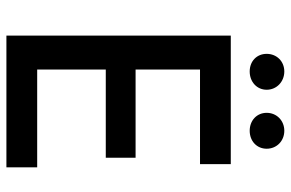

<svg xmlns="http://www.w3.org/2000/svg" viewBox="-174 -733 907 599"><g transform="rotate(90 279.5 -433.5)"><path d="M203 -759C235 -759 260 -781 260 -812C260 -843 235 -867 203 -867C171 -867 148 -843 148 -812C148 -781 171 -759 203 -759ZM388 -759C420 -759 444 -781 444 -812C444 -843 420 -867 388 -867C356 -867 332 -843 332 -812C332 -781 356 -759 388 -759ZM91 0H502V-96H197V-310H472V-403H197V-604H492V-700H91Z"/></g></svg>

Font: Fixel Text Medium
Style: Regular
Weight: 500
Width: 4
Designer: AlfaBravo + MacPaw
Foundry: Kyrylo Tkachov, Marchela Mozhyna, Serhii Makarenko, Maria Weinstein, Zakhar Kryvoshyya
Version: Version 1.211